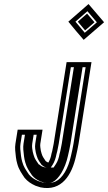

<svg xmlns="http://www.w3.org/2000/svg" viewBox="-20 -750 534 949"><path d="M221.1 50C221 50.7 220.5 51.7 219.6 53C213.7 53 209.8 48.2 205.7 46C197.7 33 189.9 24.9 185.6 9L181.8 -5C180.4 -16 177.5 -28.2 179.3 -40L190.3 -109H67.3L56.3 -40C54.6 -29.3 54.2 -18.3 55.1 -7C57.3 16.4 59.1 39.3 65.5 60C73.2 88.4 86.7 106.4 101.6 129C116.9 147.2 132.7 157.6 155.4 168L180.1 176C285.7 197.8 335.7 113 355.7 21L362.4 -9C364.7 -19 366.6 -29 368.2 -39L432.2 -443H309.2L245.2 -39C243.9 -31 242.3 -23 240.4 -15C239.1 -7 237.1 1.3 234.4 10C232 25.5 227 39 221.1 50ZM317.8 -643C342.5 -612.5 367.7 -582.4 393.6 -553L494.4 -640C468.6 -669.8 443 -699.8 417.6 -730ZM259.1 11.9C261.9 2.5 264.1 -7.4 265.2 -13.9C267.2 -22.4 268.9 -30.6 270.2 -39L330.2 -418H403.2L343.2 -39C341.7 -29.6 339.9 -20.1 337.7 -10.7L331 19.4C317.1 83.3 289.7 130.5 253.6 147.6C233.9 156.1 214.1 156.5 190.1 151.7L167.8 144.5C146.5 134.5 135.6 127 122.8 112.2C106.8 88 96.7 74.7 89.9 49.8C84.3 31.4 82.5 10.7 80.3 -12.9C79.6 -22.1 80 -31.5 81.3 -40L88.3 -84H161.3L154.3 -40C151.3 -20.7 155.6 -6.7 156.9 3.4L161 18.8C167.4 42.4 178 52.4 186.3 65.8L190.8 68.3C190.9 68.3 198.8 78 215.6 78H231.1L240.2 64.2C248.7 51.2 255.7 31.3 259.1 11.9ZM352.8 -642.9 412.1 -694.6C427.8 -676.1 443.2 -658 458.8 -639.8L398.9 -588.1C382.9 -606.6 367.6 -624.8 352.8 -642.9ZM256.6 60.5 245 78H215.6C186.2 78 177.7 65.7 176.8 65.1L171.1 62C162.7 48.4 151.9 37.8 145.9 15.5L141.9 0.4C140.5 -9.8 136.7 -23.5 139.3 -40L146.3 -84H103.3L96.3 -40C94.9 -30.7 94.5 -20.7 95.2 -10.7C97.4 12.7 99.2 34.2 105.1 53.3C112 78.8 123 93.5 138.3 116.6C150.4 130.7 160.2 137.4 179.1 146.4L198.6 152.7C217.6 156.3 227.4 155.6 239.6 150.3C269.7 135.9 301.7 85.1 315.9 20L322.6 -10C324.8 -19.7 326.6 -29.3 328.2 -39L388.2 -418H345.2L285.2 -39C283.9 -30.8 282.3 -22.6 280.3 -14.3C279.1 -7.3 277 2.2 274.2 11.2C271 30.3 265.2 47.3 256.6 60.5ZM364.7 -642.9C376.4 -628.7 388.2 -614.5 400.6 -599.8L447 -639.9C435 -653.9 422.6 -668.4 410.4 -682.7Z"/></svg>

Font: Tape
Style: Regular
Weight: 500
Foundry: Cannot Into Space Fonts
Version: Version 0.97